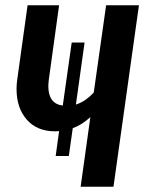

<svg xmlns="http://www.w3.org/2000/svg" viewBox="-20 -711 549 731"><path d="M509 -691 412 0H287L324 -265Q291 -235 257 -223L242 -117H192L205 -212Q200 -211 190 -211Q121 -211 82 -255.5Q43 -300 43 -372Q43 -392 46 -411L85 -691H205L166 -409Q164 -391 164 -383Q164 -316 219 -309L253 -549H302L269 -313Q305 -324 337 -359L384 -691Z"/></svg>

Font: Fira Sans Extra Condensed Medium
Style: Italic
Weight: 500
Width: 3
Italic angle: -8°
Designer: Carrois Corporate & Edenspiekermann AG
Foundry: Carrois Corporate GbR & Edenspiekermann AG
Version: Version 4.203